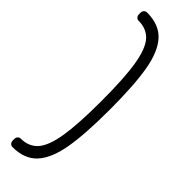

<svg xmlns="http://www.w3.org/2000/svg" viewBox="-312 -780 943 943"><g transform="rotate(45 159.5 -308.5)"><path d="M25 123Q25 114 31 107.5Q37 101 44 101Q102 101 134.5 64Q167 27 181.5 -61Q196 -149 196 -309Q196 -469 181.5 -557Q167 -645 134.5 -681.5Q102 -718 44 -718Q37 -718 31 -724.5Q25 -731 25 -740V-754Q25 -763 31.5 -769.5Q38 -776 47 -776Q130 -776 175 -727.5Q220 -679 237.5 -579.5Q255 -480 255 -309Q255 -138 237.5 -38.5Q220 61 175 110Q130 159 47 159Q38 159 31.5 152.5Q25 146 25 137Z"/></g></svg>

Font: Rubik
Style: Regular
Weight: 300
Designer: Hubert & Fischer
Foundry: Hubert & Fischer
Version: Version 1.100